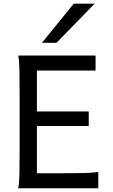

<svg xmlns="http://www.w3.org/2000/svg" viewBox="-20 -1011 606 1031"><path d="M178.2 -412.6H456.5V-334.5H178.2V-80.6H307.1Q379.4 -80.6 429 -81.8Q478.5 -83 507.8 -87.9V0H78.1Q83.5 -29.3 84.5 -84.7Q85.4 -140.1 85.4 -212.4V-500.5Q85.4 -572.8 84.5 -628.2Q83.5 -683.6 78.1 -712.9H493.2V-632.3H178.2ZM376 -991.2H488.3L283.2 -781.2H205.1Z"/></svg>

Font: Kanchenjunga
Style: Regular
Weight: 400
Designer: Becca Hirsbrunner Spalinger
Foundry: SIL International
Version: Version 2.001